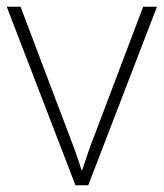

<svg xmlns="http://www.w3.org/2000/svg" viewBox="-20 -550 486 570"><path d="M204 0H242L446 -530H405L263 -155C246 -112 235 -78 224 -45H222C212 -78 200 -111 183 -155L41 -530H0Z"/></svg>

Font: Noto Sans Sinhala ExtraLight
Style: Regular
Weight: 200
Designer: Jelle Bosma - Monotype Design Team
Foundry: Monotype Imaging Inc.
Version: Version 2.006